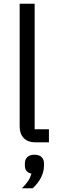

<svg xmlns="http://www.w3.org/2000/svg" viewBox="-20 -760 312 1025"><path d="M169.9 0H241.2V-69.8H165V-740.2H85V-83Q85 -45.9 106.9 -22.9Q128.9 0 169.9 0ZM112.8 112.8V123Q112.8 159.7 147.9 167Q141.6 189 130.4 205.8Q119.1 222.7 97.2 245.1H154.8Q214.8 188 214.8 124V112.8Q214.8 90.8 201.7 78.4Q188.5 65.9 164.1 65.9Q139.6 65.9 126.2 78.4Q112.8 90.8 112.8 112.8Z"/></svg>

Font: Plexus Sans
Style: Regular
Weight: 400
Version: Version 2.001;PS 002.001;hotconv 1.0.70;makeotf.lib2.5.58329